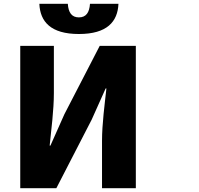

<svg xmlns="http://www.w3.org/2000/svg" viewBox="-20 -945 1040 1005"><path d="M86 -705V40H275L460 -319L533 -482H537C528 -399 514 -297 514 -207V40H691V-705H502L317 -347L244 -183H240C248 -262 262 -369 262 -458V-705ZM186 -925C190 -832 245 -767 393 -767C541 -767 596 -832 600 -925H451C448 -880 431 -854 393 -854C355 -854 338 -880 335 -925Z"/></svg>

Font: コーポレート・ロゴ ver3 Bold
Style: Regular
Weight: 700
Designer: [KANA_main] LOGOTYPE.JP [Source Han Sans] Ryoko NISHIZUKA 西塚涼子 (kana, bopomofo & ideographs); Paul D. Hunt (Latin, Greek
Version: Version 12.001;FEAKit 1.0